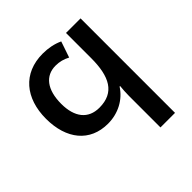

<svg xmlns="http://www.w3.org/2000/svg" viewBox="-190 -875 1026 1026"><g transform="rotate(-45 323.5 -362.0)"><path d="M448 0H558V-714H448V-524C448 -385 407 -305 292 -305C208 -305 162 -363 162 -464C162 -572 209 -630 285 -630C315 -630 341 -623 367 -609L398 -700C364 -716 324 -724 282 -724C133 -724 48 -620 48 -465C48 -311 128 -212 264 -212C341 -212 409 -248 448 -309H452C450 -286 448 -266 448 -239Z"/></g></svg>

Font: Noto Sans Thai Medium
Style: Regular
Weight: 500
Designer: Monotype Design Team
Foundry: Monotype Imaging Inc.
Version: Version 1.901